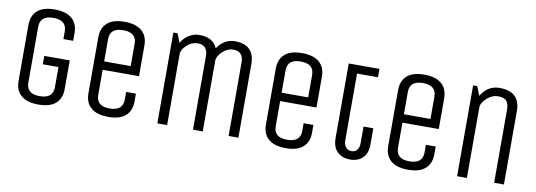

<svg xmlns="http://www.w3.org/2000/svg" viewBox="-54 -1002 3779 1353"><g transform="rotate(10 1835.0 -325.0)"><path d="M233 -270V-330H415V-125Q415 -58 374 -21.5Q333 15 251 15Q169 15 127 -21.5Q85 -58 85 -125V-525Q85 -592 126 -628.5Q167 -665 249 -665Q331 -665 373 -628.5Q415 -592 415 -525V-470H345V-525Q345 -605 250 -605Q155 -605 155 -525V-125Q155 -45 250 -45Q345 -45 345 -125V-270Z M845 -125V-180H915V-125Q915 -58 874 -21.5Q833 15 751 15Q669 15 627 -21.5Q585 -58 585 -125V-525Q585 -592 626 -628.5Q667 -665 749 -665Q831 -665 873 -628.5Q915 -592 915 -525V-305H655V-125Q655 -45 750 -45Q845 -45 845 -125ZM655 -525V-365H845V-525Q845 -605 750 -605Q655 -605 655 -525Z M1170 0H1100V-650H1130L1155 -586Q1176 -622 1210 -643.5Q1244 -665 1284 -665Q1385 -665 1413 -592Q1461 -665 1539 -665Q1680 -665 1680 -525V0H1610V-525Q1610 -605 1538 -605Q1496 -605 1460.5 -571Q1425 -537 1425 -505V0H1355V-525Q1355 -605 1283 -605Q1241 -605 1205.5 -572.5Q1170 -540 1170 -508Z M2115 -125V-180H2185V-125Q2185 -58 2144 -21.5Q2103 15 2021 15Q1939 15 1897 -21.5Q1855 -58 1855 -125V-525Q1855 -592 1896 -628.5Q1937 -665 2019 -665Q2101 -665 2143 -628.5Q2185 -592 2185 -525V-305H1925V-125Q1925 -45 2020 -45Q2115 -45 2115 -125ZM1925 -525V-365H2115V-525Q2115 -605 2020 -605Q1925 -605 1925 -525Z M2355 -650H2575V-590H2425V-111Q2425 -83 2439.5 -64Q2454 -45 2480.5 -45Q2507 -45 2521 -63.5Q2535 -82 2535 -111V-230H2605V-115Q2605 -52 2571.5 -18.5Q2538 15 2481 15Q2424 15 2389.5 -18.5Q2355 -52 2355 -115Z M2990 -125V-180H3060V-125Q3060 -58 3019 -21.5Q2978 15 2896 15Q2814 15 2772 -21.5Q2730 -58 2730 -125V-525Q2730 -592 2771 -628.5Q2812 -665 2894 -665Q2976 -665 3018 -628.5Q3060 -592 3060 -525V-305H2800V-125Q2800 -45 2895 -45Q2990 -45 2990 -125ZM2800 -525V-365H2990V-525Q2990 -605 2895 -605Q2800 -605 2800 -525Z M3315 0H3245V-650H3275L3300 -585Q3348 -665 3433 -665Q3580 -665 3580 -525V0H3510V-525Q3510 -563 3493.5 -584Q3477 -605 3433 -605Q3389 -605 3352 -571Q3315 -537 3315 -505Z"/></g></svg>

Font: Unica One
Style: Regular
Weight: 400
Designer: Eduardo Rodriguez Tunni
Foundry: Eduardo Rodriguez Tunni
Version: Version 1.001